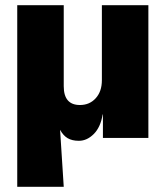

<svg xmlns="http://www.w3.org/2000/svg" viewBox="-20 -528 633 735"><path d="M46 187V-508H224V-198Q224 -126 286 -126Q323 -126 346.5 -152Q370 -178 370 -221V-508H548V0H374V-90H373Q365 -41 339 -15Q313 11 282 11Q256 11 239 1Q222 -9 210 -31L224 187Z"/></svg>

Font: Mulish Black
Style: Regular
Weight: 900
Designer: Vernon Adams
Foundry: Vernon Adams
Version: Version 3.603; ttfautohint (v1.8.3)